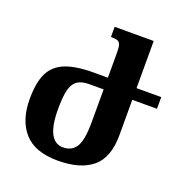

<svg xmlns="http://www.w3.org/2000/svg" viewBox="-130 -830 918 957"><g transform="rotate(20 329.5 -352.0)"><path d="M655 -402H524V-215Q524 -95 460.5 -42.5Q397 10 278 10Q156 10 99 -54.5Q42 -119 42 -231Q42 -319 66.5 -369Q91 -419 146.5 -441.5Q202 -464 297 -464H372V-599Q372 -627 367 -640Q362 -653 351 -656.5Q340 -660 317 -660V-714H524V-464H655ZM372 -402H295Q255 -402 232.5 -386Q210 -370 201 -334Q192 -298 192 -233Q192 -145 214.5 -103Q237 -61 279 -61Q327 -61 349.5 -97.5Q372 -134 372 -230Z"/></g></svg>

Font: Noto Serif Armenian Bold Cond
Style: Regular
Weight: 700
Width: 3
Designer: Monotype Design team
Foundry: Monotype Imaging Inc.
Version: Version 1.000